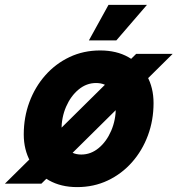

<svg xmlns="http://www.w3.org/2000/svg" viewBox="-91 -750 725 784"><path d="M224 14Q158 14 109 -13.5Q60 -41 33 -90Q6 -139 6 -201Q6 -271 29 -333Q52 -395 94 -442.5Q136 -490 193 -517Q250 -544 318 -544Q385 -544 433.5 -516.5Q482 -489 509 -440.5Q536 -392 536 -329Q536 -259 513 -197Q490 -135 448 -87.5Q406 -40 349 -13Q292 14 224 14ZM-71 0 465 -530H614L78 0ZM241 -119Q280 -119 312 -145.5Q344 -172 363 -216Q382 -260 382 -312Q382 -356 362 -383.5Q342 -411 301 -411Q262 -411 230 -384.5Q198 -358 179 -314.5Q160 -271 160 -218Q160 -174 180.5 -146.5Q201 -119 241 -119ZM272 -585 352 -730H509L384 -585Z"/></svg>

Font: Radio Canada Big
Style: Bold Italic
Weight: 700
Italic angle: -12°
Designer: Étienne Aubert Bonn
Foundry: Coppers and Brasses
Version: Version 1.001